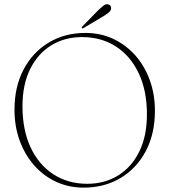

<svg xmlns="http://www.w3.org/2000/svg" viewBox="-20 -867 796 901"><path d="M381 -712.5Q451.5 -712.5 511 -684.8Q570.5 -657 614.5 -607.5Q658.5 -558 682.8 -491.2Q707 -424.5 707 -347Q707 -238.5 663.8 -157.2Q620.5 -76 545 -31.2Q469.5 13.5 372.5 13.5Q302.5 13.5 243.2 -14Q184 -41.5 140.2 -91.2Q96.5 -141 72.2 -207.5Q48 -274 48 -352Q48 -460.5 91 -541.5Q134 -622.5 209.2 -667.5Q284.5 -712.5 381 -712.5ZM669.5 -330.5Q669.5 -441.5 631 -523Q592.5 -604.5 524 -648.8Q455.5 -693 365 -693Q283.5 -693 220.5 -654.2Q157.5 -615.5 121.5 -542.8Q85.5 -470 85.5 -368.5Q85.5 -256.5 123.8 -175Q162 -93.5 230.8 -49Q299.5 -4.5 389.5 -4.5Q471 -4.5 534.2 -43.5Q597.5 -82.5 633.5 -155.5Q669.5 -228.5 669.5 -330.5ZM441.5 -819.5Q456.5 -833.5 466.5 -841.2Q476.5 -849 487 -846.5Q496 -844.5 499.5 -837.8Q503 -831 501 -824Q498.5 -815 489.5 -807.8Q480.5 -800.5 468 -792.5L372 -735.5Q367.5 -732 364.5 -735.5Q361.5 -738 366.5 -743Z"/></svg>

Font: Fraunces 72pt S000 Thin
Style: Regular
Weight: 100
Version: Version 1.000; ttfautohint (v1.8.3)